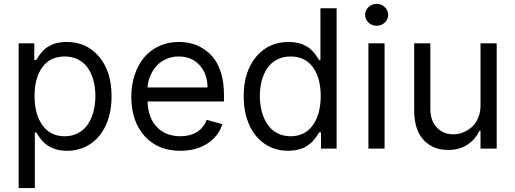

<svg xmlns="http://www.w3.org/2000/svg" viewBox="-20 -770 2671 995"><path d="M76.7 204.5H160.5V-83.8H167.6Q186.8 -52.9 199.9 -39.1Q247.2 11.4 326.7 11.4Q394.5 11.4 446.9 -22.9Q499.3 -57.2 528.8 -121.6Q558.2 -186.1 558.2 -271.3Q558.2 -399.1 493.8 -475.9Q429.3 -552.6 325.3 -552.6Q309.7 -552.6 295.3 -550.6Q280.9 -548.7 269.7 -545.8Q258.5 -543 247.5 -537.5Q236.5 -532 229 -527.9Q221.6 -523.8 213.2 -516.2Q204.9 -508.5 200.5 -504.3Q196 -500 189.6 -491.5Q183.2 -483 180.9 -479.6Q178.6 -476.2 173.5 -468Q168.3 -459.9 167.6 -458.8H157.7V-545.5H76.7ZM159.1 -272.7Q159.1 -366.5 199.6 -421.9Q240.1 -477.3 315.3 -477.3Q354.4 -477.3 384.9 -461.6Q415.5 -446 434.8 -418.1Q454.2 -390.3 464.3 -353.3Q474.4 -316.4 474.4 -272.7Q474.4 -228.7 464.1 -190.9Q453.8 -153.1 434.5 -124.6Q415.1 -96.2 384.4 -80.1Q353.7 -63.9 315.3 -63.9Q241.1 -63.9 200.1 -120.9Q159.1 -177.9 159.1 -272.7Z M914.8 11.4Q996.8 11.4 1054.7 -26.1Q1112.6 -63.6 1132.1 -126.4L1051.1 -149.1Q1035.5 -107.2 1000.2 -85.6Q964.8 -63.9 914.8 -63.9Q839.5 -63.9 793.5 -111.2Q747.5 -158.4 744.7 -244.3H1140.6V-279.8Q1140.6 -338.8 1127.1 -386Q1113.6 -433.2 1091.1 -463.8Q1068.5 -494.3 1037.8 -514.7Q1007.1 -535.2 974.4 -543.9Q941.8 -552.6 906.2 -552.6Q851.6 -552.6 805.6 -531.6Q759.6 -510.7 727.8 -473.4Q696 -436.1 678.3 -383.3Q660.5 -330.6 660.5 -268.5Q660.5 -141.7 729 -65.2Q797.6 11.4 914.8 11.4ZM744.7 -316.8Q746.8 -348.7 759.1 -377.7Q771.3 -406.6 791.5 -428.8Q811.8 -451 841.6 -464.1Q871.4 -477.3 906.2 -477.3Q973.4 -477.3 1014.4 -432.2Q1055.4 -387.1 1055.4 -316.8Z M1474.4 11.4Q1495.4 11.4 1514 7.6Q1532.7 3.9 1546 -0.9Q1559.3 -5.7 1572.6 -15.1Q1585.9 -24.5 1593 -30.5Q1600.1 -36.6 1609.6 -48.5Q1619 -60.4 1621.6 -64.6Q1624.3 -68.9 1631 -79.9Q1632.8 -82.7 1633.5 -83.8H1643.5V0H1724.4V-727.3H1640.6V-458.8H1633.5Q1632.8 -459.9 1627.7 -468Q1622.5 -476.2 1620.2 -479.6Q1617.9 -483 1611.5 -491.5Q1605.1 -500 1600.7 -504.3Q1596.2 -508.5 1587.9 -516.2Q1579.5 -523.8 1572.1 -527.9Q1564.6 -532 1553.6 -537.5Q1542.6 -543 1531.4 -545.8Q1520.2 -548.7 1505.9 -550.6Q1491.5 -552.6 1475.9 -552.6Q1371.8 -552.6 1307.4 -475.9Q1242.9 -399.1 1242.9 -271.3Q1242.9 -186.1 1272.4 -121.6Q1301.8 -57.2 1354.2 -22.9Q1406.6 11.4 1474.4 11.4ZM1485.8 -63.9Q1447.4 -63.9 1416.7 -80.1Q1386 -96.2 1366.7 -124.6Q1347.3 -153.1 1337 -190.9Q1326.7 -228.7 1326.7 -272.7Q1326.7 -316.4 1336.8 -353.3Q1346.9 -390.3 1366.3 -418.1Q1385.7 -446 1416.2 -461.6Q1446.7 -477.3 1485.8 -477.3Q1561.1 -477.3 1601.6 -421.9Q1642 -366.5 1642 -272.7Q1642 -177.9 1601 -120.9Q1560 -63.9 1485.8 -63.9Z M1889.2 0H1973V-545.5H1889.2ZM1889.7 -653.1Q1907.3 -636.4 1931.8 -636.4Q1956.3 -636.4 1973.9 -653.1Q1991.5 -669.7 1991.5 -693.2Q1991.5 -716.6 1973.9 -733.3Q1956.3 -750 1931.8 -750Q1907.3 -750 1889.7 -733.3Q1872.2 -716.6 1872.2 -693.2Q1872.2 -669.7 1889.7 -653.1Z M2470.2 -223Q2470.2 -186.4 2457.2 -157Q2444.2 -127.5 2423.3 -109.9Q2402.3 -92.3 2378.2 -83.1Q2354 -73.9 2329.5 -73.9Q2276.6 -73.9 2243.4 -109.7Q2210.2 -145.6 2210.2 -204.5V-545.5H2126.4V-198.9Q2126.4 -98 2174.5 -45.5Q2222.7 7.1 2302.6 7.1Q2361.2 7.1 2402.5 -20.4Q2443.9 -47.9 2464.5 -92.3H2470.2V0H2554V-545.5H2470.2Z"/></svg>

Font: Inter-Regular
Style: Regular
Weight: 500
Designer: Rasmus Andersson
Foundry: rsms
Version: ""